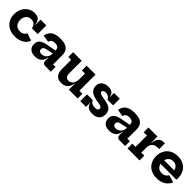

<svg xmlns="http://www.w3.org/2000/svg" viewBox="412 -2065 3579 3579"><g transform="rotate(45 2202.0 -275.0)"><path d="M343 11.5Q250.5 11.5 183 -24.8Q115.5 -61 78.8 -125.2Q42 -189.5 42 -274.5Q42 -338 61.8 -391Q81.5 -444 117.2 -482.5Q153 -521 200.5 -541.8Q248 -562.5 303.5 -562.5Q354 -562.5 387 -545.2Q420 -528 437.5 -495.5Q455 -463 459 -416.5H491.5L464.5 -322.5Q460 -356.5 443.8 -381.8Q427.5 -407 401 -421Q374.5 -435 339 -435Q296.5 -435 264.8 -415Q233 -395 215.5 -359.5Q198 -324 198 -276.5Q198 -231 215.8 -196.2Q233.5 -161.5 266.2 -142.2Q299 -123 344.5 -123Q392 -123 424.8 -143.5Q457.5 -164 469.5 -199L617 -149.5Q592 -74.5 519.5 -31.5Q447 11.5 343 11.5ZM464.5 -322.5V-551H616.5V-322.5Z M1136 0Q1103 0 1085.2 -19.8Q1067.5 -39.5 1067.5 -75.5V-194L1078 -214L1072 -274L1067.5 -307.5V-351Q1067.5 -379.5 1055.5 -398.2Q1043.5 -417 1020.8 -426Q998 -435 966 -435Q921 -435 892.8 -416.8Q864.5 -398.5 856 -359L716 -380.5Q725 -439 755.5 -480Q786 -521 841 -542.5Q896 -564 978.5 -564Q1056 -564 1109.8 -543.8Q1163.5 -523.5 1191.5 -480.5Q1219.5 -437.5 1219.5 -369.5V-125.5H1285.5V0ZM874.5 10Q788 10 743.5 -30Q699 -70 699 -143Q699 -214 743.5 -251.2Q788 -288.5 883 -305.5L1095.5 -345.5V-271.5L927 -235.5Q891 -228.5 874.5 -211.8Q858 -195 858 -167.5Q858 -138 876.8 -122.5Q895.5 -107 930.5 -107Q970.5 -107 1002.8 -127Q1035 -147 1053.5 -184.2Q1072 -221.5 1072 -274L1097 -156.5H1063Q1052 -73 1003.5 -31.5Q955 10 874.5 10Z M1760.5 -426H1679V-551H1912.5V-125H1993V0H1760.5ZM1549 -551V-214Q1549 -167.5 1571 -140Q1593 -112.5 1635.5 -112.5Q1670 -112.5 1698.5 -131.5Q1727 -150.5 1743.8 -187.8Q1760.5 -225 1760.5 -280L1787 -161.5H1755Q1743 -74 1694.8 -30.2Q1646.5 13.5 1568.5 13.5Q1482.5 13.5 1439.8 -36Q1397 -85.5 1397 -173.5V-425.5H1322V-551Z M2381.5 10Q2332.5 10 2298.2 -3.8Q2264 -17.5 2244.2 -43.5Q2224.5 -69.5 2218.5 -106.5H2195.5L2213.5 -178Q2221 -146.5 2257 -125.8Q2293 -105 2342.5 -105Q2381 -105 2400 -118.2Q2419 -131.5 2419 -157Q2419 -183 2394.8 -197.2Q2370.5 -211.5 2307.5 -218.5Q2179 -234.5 2120.8 -282Q2062.5 -329.5 2062.5 -405Q2062.5 -476 2111.5 -519Q2160.5 -562 2248.5 -562Q2293.5 -562 2324 -548.8Q2354.5 -535.5 2371.2 -509.5Q2388 -483.5 2393 -446.5H2416L2398.5 -377Q2391 -410 2358.5 -430Q2326 -450 2283.5 -450Q2249.5 -450 2232.5 -437.2Q2215.5 -424.5 2215.5 -405Q2215.5 -380.5 2245.8 -366Q2276 -351.5 2339.5 -343Q2462.5 -327.5 2517 -283.5Q2571.5 -239.5 2571.5 -159.5Q2571.5 -80.5 2523.5 -35.2Q2475.5 10 2381.5 10ZM2061.5 0V-178H2213.5V0ZM2398.5 -377V-552.5H2550.5V-377Z M3094 0Q3061 0 3043.2 -19.8Q3025.5 -39.5 3025.5 -75.5V-194L3036 -214L3030 -274L3025.5 -307.5V-351Q3025.5 -379.5 3013.5 -398.2Q3001.5 -417 2978.8 -426Q2956 -435 2924 -435Q2879 -435 2850.8 -416.8Q2822.5 -398.5 2814 -359L2674 -380.5Q2683 -439 2713.5 -480Q2744 -521 2799 -542.5Q2854 -564 2936.5 -564Q3014 -564 3067.8 -543.8Q3121.5 -523.5 3149.5 -480.5Q3177.5 -437.5 3177.5 -369.5V-125.5H3243.5V0ZM2832.5 10Q2746 10 2701.5 -30Q2657 -70 2657 -143Q2657 -214 2701.5 -251.2Q2746 -288.5 2841 -305.5L3053.5 -345.5V-271.5L2885 -235.5Q2849 -228.5 2832.5 -211.8Q2816 -195 2816 -167.5Q2816 -138 2834.8 -122.5Q2853.5 -107 2888.5 -107Q2928.5 -107 2960.8 -127Q2993 -147 3011.5 -184.2Q3030 -221.5 3030 -274L3055 -156.5H3021Q3010 -73 2961.5 -31.5Q2913 10 2832.5 10Z M3545.5 -125H3624.5V0H3307.5V-125H3393.5V-426H3307.5V-551H3545.5ZM3734 -403.5Q3725.5 -406 3715.2 -407.2Q3705 -408.5 3693 -408.5Q3623.5 -408.5 3584.5 -368Q3545.5 -327.5 3545.5 -252.5L3519 -388H3551Q3556.5 -445 3575.8 -483.2Q3595 -521.5 3627.5 -540.5Q3660 -559.5 3704.5 -559.5Q3713 -559.5 3720.2 -558.8Q3727.5 -558 3734 -556.5Z M4082.5 11.5Q3991 11.5 3924.2 -24.8Q3857.5 -61 3821.5 -125.2Q3785.5 -189.5 3785.5 -274Q3785.5 -359 3821.5 -424.2Q3857.5 -489.5 3923 -526Q3988.5 -562.5 4077.5 -562.5Q4166.5 -562.5 4231.2 -526Q4296 -489.5 4331 -424.5Q4366 -359.5 4366 -273.5Q4366 -259.5 4366 -249.5Q4366 -239.5 4365 -232H4215Q4216.5 -243 4216.8 -254.5Q4217 -266 4217 -280.5Q4217 -326.5 4201 -361.2Q4185 -396 4154.2 -415.2Q4123.5 -434.5 4080 -434.5Q4038 -434.5 4006.5 -414.8Q3975 -395 3957.8 -358.8Q3940.5 -322.5 3940.5 -274Q3940.5 -229.5 3958 -195.5Q3975.5 -161.5 4007.2 -142.2Q4039 -123 4083.5 -123Q4129 -123 4161.8 -143.2Q4194.5 -163.5 4210.5 -197.5L4357.5 -154.5Q4326.5 -77.5 4254.2 -33Q4182 11.5 4082.5 11.5ZM3882 -232V-325.5H4275.5L4292 -232Z"/></g></svg>

Font: Hepta Slab ExtraLight
Style: Bold
Weight: 700
Version: Version 1.102